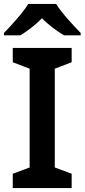

<svg xmlns="http://www.w3.org/2000/svg" viewBox="-30 -958 431 978"><path d="M256 -938H114C87 -893 27 -828 -10 -790V-778H74C109 -800 149 -829 184 -865C219 -829 261 -799 296 -778H381V-790C345 -827 283 -893 256 -938ZM335 0V-73L249 -105V-608L335 -641V-714H35V-641L121 -608V-105L35 -73V0Z"/></svg>

Font: Noto Sans Gunjala Gondi Semibold
Style: Regular
Weight: 400
Designer: Ek Type
Foundry: Ek Type
Version: Version 1.004